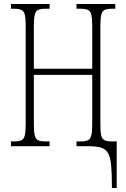

<svg xmlns="http://www.w3.org/2000/svg" viewBox="-20 -734 634 964"><path d="M542 210Q542 137 538 95Q534 53 521 32.5Q508 12 483.5 6Q459 0 419 0H364V-24H387Q410 -24 422 -30Q434 -36 438.5 -54Q443 -72 443 -109V-358H150V-109Q150 -72 154.5 -54Q159 -36 171 -30Q183 -24 206 -24H229V0H35V-24H53Q76 -24 88 -30Q100 -36 104.5 -54Q109 -72 109 -109V-606Q109 -642 104.5 -660Q100 -678 87.5 -684Q75 -690 52 -690H35V-714H229V-690H206Q183 -690 171 -684Q159 -678 154.5 -660Q150 -642 150 -606V-389H443V-605Q443 -642 438.5 -660Q434 -678 422 -684Q410 -690 387 -690H364V-714H559V-690H541Q517 -690 505 -684Q493 -678 488.5 -660Q484 -642 484 -605V-109Q484 -73 488 -55Q492 -37 504 -30.5Q516 -24 541 -24H566V210Z"/></svg>

Font: Noto Serif ExtraCondensed ExtraLight
Style: Regular
Weight: 200
Width: 2
Designer: Monotype Design Team
Foundry: Monotype Imaging Inc.
Version: Version 2.015